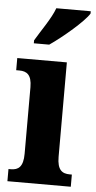

<svg xmlns="http://www.w3.org/2000/svg" viewBox="-54 -800 416 833"><g transform="rotate(5 153.5 -383.0)"><path d="M73 -619V-606H140C197 -645 286 -721 307 -756V-766H157C141 -721 98 -662 73 -619ZM11 0H287V-53H278C245 -53 223 -67 223 -125V-536H7V-483H21C53 -483 75 -469 75 -415V-125C75 -68 54 -53 21 -53H11Z"/></g></svg>

Font: Noto Serif Sinhala ExtraCondensed ExtraBold
Style: Regular
Weight: 800
Width: 2
Designer: Jelle Bosma - Monotype Design Team
Foundry: Monotype Imaging Inc.
Version: Version 2.007